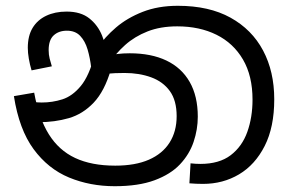

<svg xmlns="http://www.w3.org/2000/svg" viewBox="-20 -632 1003 663"><path d="M376 11Q291 11 218.5 -19Q146 -49 96 -117Q46 -185 28 -300L98 -312Q114 -224 148.5 -168.5Q183 -113 239.5 -86.5Q296 -60 378 -60Q447 -60 494 -80.5Q541 -101 565.5 -139.5Q590 -178 590 -231Q590 -285 566.5 -317.5Q543 -350 502 -365Q461 -380 410 -380Q376 -380 350 -377.5Q324 -375 298 -368L303 -420Q322 -429 352 -438.5Q382 -448 428 -448Q502 -448 554.5 -423Q607 -398 635 -349Q663 -300 663 -229Q663 -185 648.5 -142Q634 -99 601.5 -64.5Q569 -30 513.5 -9.5Q458 11 376 11ZM681 3Q668 3 657.5 2.5Q647 2 634 1L638 -68Q644 -67 655.5 -66.5Q667 -66 672 -66Q737 -66 776.5 -96Q816 -126 834 -176.5Q852 -227 852 -288Q852 -370 819 -426.5Q786 -483 727.5 -512Q669 -541 592 -541Q534 -541 489.5 -523.5Q445 -506 412 -476.5Q379 -447 355 -410L363 -392Q341 -317 303.5 -277.5Q266 -238 217.5 -224Q169 -210 113 -210Q103 -210 87.5 -212.5Q72 -215 60 -221L61 -286Q75 -282 93.5 -280Q112 -278 124 -278Q161 -278 195.5 -289Q230 -300 259 -335Q288 -370 307 -443L317 -467Q342 -504 380.5 -537Q419 -570 472.5 -591Q526 -612 594 -612Q702 -612 776 -571Q850 -530 888.5 -457.5Q927 -385 927 -289Q927 -193 894 -128Q861 -63 805.5 -30Q750 3 681 3ZM210 -592Q259 -592 288.5 -568.5Q318 -545 332.5 -509Q347 -473 350 -434L295 -398Q291 -432 282.5 -461Q274 -490 257 -508Q240 -526 211 -526Q183 -526 165.5 -510Q148 -494 148 -459Q148 -443 151.5 -429.5Q155 -416 159 -403L89 -389Q83 -409 79.5 -429.5Q76 -450 76 -467Q76 -508 92.5 -535.5Q109 -563 139.5 -577.5Q170 -592 210 -592Z"/></svg>

Font: lsinhala15
Style: Book
Weight: 400
Designer: Jelle Bosma - Monotype Design Team
Foundry: Monotype Imaging Inc.
Version: Version 2.003